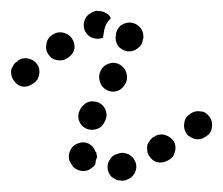

<svg xmlns="http://www.w3.org/2000/svg" viewBox="-45 -303 404 348"><path d="M201 -8Q199 -13 196 -17Q193 -20 189 -23Q184 -25 179 -26Q175 -26 170 -25L168 -24Q158 -22 153 -12Q148 -3 151 7Q152 11 155 15Q158 19 163 21Q167 24 172 24Q177 25 182 24L184 23Q194 20 199 11Q204 2 201 -8ZM96 5Q92 3 88 0Q85 -4 83 -8Q82 -10 81 -11Q78 -21 82 -30Q87 -40 96 -43Q106 -47 115 -43Q125 -38 128 -28Q129 -28 129 -28Q130 -26 130 -23Q131 -21 131 -18Q128 -12 128 -6Q126 -2 122 1Q119 3 116 5Q111 7 106 7Q101 7 96 5ZM270 -47Q267 -51 263 -54Q259 -57 255 -58Q250 -60 245 -59Q240 -59 236 -56L234 -55Q230 -53 227 -49Q224 -45 222 -40Q221 -35 222 -30Q222 -25 225 -21Q230 -12 240 -9Q250 -7 259 -12L261 -13Q270 -18 272 -28Q275 -38 270 -47ZM335 -91Q332 -95 328 -98Q324 -101 319 -101Q314 -102 309 -101Q305 -100 300 -97L299 -96Q290 -90 289 -80Q287 -70 293 -61Q295 -57 300 -55Q304 -52 309 -51Q314 -50 318 -51Q323 -52 327 -55L329 -56Q338 -62 339 -72Q341 -83 335 -91ZM111 -70Q120 -66 130 -69Q140 -72 144 -81L145 -83Q150 -92 147 -102Q144 -112 134 -117Q130 -119 125 -119Q120 -120 115 -118Q111 -117 107 -113Q103 -110 101 -106L100 -104Q95 -95 98 -85Q101 -75 111 -70ZM148 -140Q157 -135 167 -138Q177 -141 182 -151L183 -152Q187 -162 184 -171Q181 -181 172 -186Q163 -191 153 -188Q143 -185 138 -176L137 -174Q133 -165 136 -155Q139 -145 148 -140ZM26 -168Q27 -173 26 -178Q25 -183 22 -187Q16 -195 6 -197Q-4 -199 -13 -193L-14 -191Q-19 -189 -21 -184Q-24 -180 -25 -175Q-25 -170 -24 -165Q-23 -161 -20 -157Q-14 -148 -4 -146Q6 -145 14 -151L16 -152Q20 -155 23 -159Q25 -163 26 -168ZM85 -234Q79 -242 69 -244Q59 -246 50 -240L49 -239Q40 -233 39 -222Q37 -212 43 -204Q49 -195 59 -194Q69 -192 78 -198L79 -199Q88 -205 90 -215Q91 -225 85 -234ZM186 -210Q196 -209 204 -215Q213 -221 214 -231Q214 -233 215 -234Q215 -239 214 -244Q213 -248 210 -252Q207 -256 202 -259Q198 -261 193 -262Q183 -263 174 -257Q166 -250 165 -240Q165 -240 165 -239Q163 -229 169 -220Q175 -212 186 -210ZM156 -270Q154 -274 151 -277Q148 -279 144 -281Q139 -283 134 -283Q129 -284 125 -282L123 -281Q113 -277 109 -268Q105 -259 108 -249Q112 -239 121 -235Q131 -231 140 -234L142 -235Q142 -239 143 -242Q143 -243 143 -243Q144 -252 148 -260Q151 -265 156 -270Z"/></svg>

Font: FRB American Cursive Guidelines Arrows Dotted Black
Style: Bold Italic
Weight: 900
Italic angle: -25°
Version: Version 2.0;Modular Font Editor K font №1